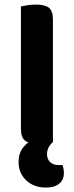

<svg xmlns="http://www.w3.org/2000/svg" viewBox="-20 -636 330 858"><path d="M134.5 -16.3 216.5 -1.3Q190.1 22.4 190.1 52.8Q190.1 75.5 204.3 88.6Q218.5 101.6 240.3 101.6H259Q265.6 118.9 265.6 137.2Q265.6 167.7 244.4 184.9Q223.2 202.2 185.9 202.2Q130.9 202.2 97 169.7Q63 137.3 63 88Q63 48.7 83.3 23.2Q103.5 -2.2 134.5 -16.3ZM73.5 -415.1H216.5V-1.3Q207.6 1.3 189 4.1Q170.4 7 150.5 7Q108.7 7 91.1 -8.3Q73.5 -23.6 73.5 -60.4ZM216.5 -239.9H73.5V-607.3Q83.1 -609.3 102.2 -612.5Q121.3 -615.6 139.9 -615.6Q180.4 -615.6 198.4 -601.5Q216.5 -587.4 216.5 -548.3Z"/></svg>

Font: Baloo Tammudu 2
Style: Regular
Weight: 400
Designer: Maithili Shingre, Omkar Shende and Ek Type
Foundry: Ek Type
Version: Version 1.700